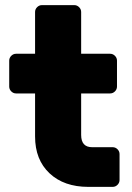

<svg xmlns="http://www.w3.org/2000/svg" viewBox="-20 -730 514 750"><path d="M340 -155H420Q431 -155 439 -147Q447 -139 447 -128V-27Q447 -16 439 -8Q431 0 420 0H325Q230 0 173.5 -53Q117 -106 117 -197V-365H43Q32 -365 24 -373Q16 -381 16 -392V-493Q16 -504 24 -512Q32 -520 43 -520H117V-683Q117 -694 125 -702Q133 -710 144 -710H270Q281 -710 289 -702Q297 -694 297 -683V-520H410Q421 -520 429 -512Q437 -504 437 -493V-392Q437 -381 429 -373Q421 -365 410 -365H297V-203Q297 -155 340 -155Z"/></svg>

Font: Rubik
Style: Regular
Weight: 700
Designer: Hubert & Fischer
Foundry: Hubert & Fischer
Version: Version 1.100